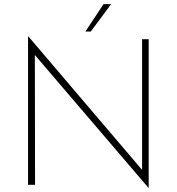

<svg xmlns="http://www.w3.org/2000/svg" viewBox="-20 -896 857 931"><path d="M700 15 140 -640 149 -650 150 0H116V-719H118L681 -58L669 -56V-706H701V15ZM519 -876 420 -743H394L482 -876Z"/></svg>

Font: Josefin Sans Thin ExtraLight
Style: Regular
Weight: 250
Version: Version 2.001